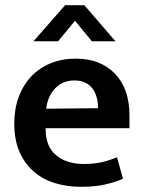

<svg xmlns="http://www.w3.org/2000/svg" viewBox="-20 -710 554 740"><path d="M479 -216H156V-212Q156 -145 196.5 -111.5Q237 -78 303 -78Q342 -78 372.5 -85Q403 -92 431 -104L454 -21Q425 -8 385 1Q345 10 292 10Q239 10 192.5 -4Q146 -18 111 -48Q76 -78 55.5 -124Q35 -170 35 -234Q35 -290 52 -336Q69 -382 100 -415Q131 -448 175 -466Q219 -484 272 -484Q367 -484 423 -426Q479 -368 479 -265ZM358 -293Q358 -314 353 -333.5Q348 -353 337 -368Q326 -383 308.5 -391.5Q291 -400 267 -400Q222 -400 193 -370Q164 -340 158 -291ZM425 -551H334L269 -630L204 -551H109L231 -690H305Z"/></svg>

Font: Mukta SemiBold
Style: Regular
Weight: 600
Designer: Girish Dalvi and Yashodeep Gholap
Foundry: Ek Type
Version: Version 2.538;PS 1.002;hotconv 16.6.51;makeotf.lib2.5.65220;